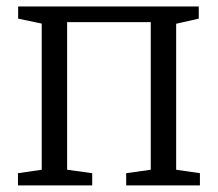

<svg xmlns="http://www.w3.org/2000/svg" viewBox="-20 -562 660 582"><path d="M34.5 0V-37L106.5 -47.5V-490.5L35 -505.5V-542.5H582.5V-505.5L514 -490V-47.5L586 -37V0H362.5V-37L437 -47.5V-495H183.5V-47.5L259.5 -37V0Z"/></svg>

Font: Merriweather 48pt Light
Style: Regular
Weight: 300
Version: Version 2.100